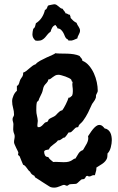

<svg xmlns="http://www.w3.org/2000/svg" viewBox="-20 -839 546 888"><path d="M477.1 -128.9V-125Q477.5 -111.3 472.9 -102.5Q468.3 -93.8 460.9 -87.4Q453.6 -81.1 444.3 -75.7Q435.1 -70.3 425.8 -64V-60.1Q425.8 -51.8 423.1 -44.2Q420.4 -36.6 418.9 -28.8H417Q409.7 -29.8 404.1 -26.4Q398.4 -22.9 393.1 -22.9Q388.7 -22.9 383.8 -25.9Q378.9 -24.9 377.4 -22.5Q376 -20 374.5 -17.1Q373 -14.2 370.1 -12Q367.2 -9.8 359.9 -9.8Q357.4 -9.8 354.2 -7.1Q351.1 -4.4 347.4 -1Q343.8 2.4 340.3 5.6Q336.9 8.8 335 9.8Q332.5 11.2 328.6 11.5Q324.7 11.7 320.1 12Q315.4 12.2 311 12.5Q306.6 12.7 303.2 13.2Q299.3 14.2 296.1 17.1Q293 20 290 20Q286.1 20 283 18.1Q279.8 16.1 275.9 16.1Q272.5 16.1 267.6 18.1Q262.7 20 256.8 22.5Q251 24.9 244.1 26.9Q237.3 28.8 230 28.8Q220.2 28.8 212.9 25.9Q212.4 25.9 207.3 22.7Q202.1 19.5 194.6 14.6Q187 9.8 178.2 4.2Q169.4 -1.5 161.6 -6.6Q153.8 -11.7 148.4 -15.1Q143.1 -18.6 142.1 -19L139.2 -25.9Q132.3 -28.8 127.2 -33.2Q122.1 -37.6 119.1 -44.9Q114.3 -47.9 110.8 -52.5Q107.4 -57.1 104 -62Q100.6 -66.9 96.7 -71Q92.8 -75.2 86.9 -77.1Q82.5 -86.9 78.6 -96.7Q74.7 -106.4 70.8 -116.2L64 -122.1Q63 -125 64 -127.7Q64.9 -130.4 64.9 -132.8Q64.9 -134.8 61.8 -141.1Q58.6 -147.5 54.9 -155Q51.3 -162.6 48.1 -169.9Q44.9 -177.2 44.9 -181.2Q44.9 -188.5 46.4 -195.3Q47.9 -202.1 47.9 -209Q47.9 -214.8 45.4 -220.5Q43 -226.1 42 -231.9Q40.5 -239.7 41.3 -248Q42 -256.3 42 -264.2Q42 -270 40 -275.9Q38.1 -281.7 38.1 -288.1Q38.1 -293.9 41.5 -298.8Q44.9 -303.7 44.9 -309.1Q44.9 -324.7 40.5 -340.1Q36.1 -355.5 36.1 -371.1Q36.1 -383.3 42.5 -397.5Q48.8 -411.6 58.1 -418.9V-441.9Q62.5 -442.9 64.7 -446.3Q66.9 -449.7 68.4 -454.1Q69.8 -458.5 71 -463.1Q72.3 -467.8 74.2 -471.2Q76.7 -475.6 79.1 -478.8Q81.5 -481.9 83.5 -485.1Q85.4 -488.3 86.4 -492.4Q87.4 -496.6 86.9 -502.9Q95.2 -505.9 102.1 -511.2Q108.9 -516.6 115.5 -522.5Q122.1 -528.3 129.2 -533.7Q136.2 -539.1 145 -542Q151.4 -550.3 166 -558.3Q180.7 -566.4 195.8 -573.2Q210.9 -580.1 222.7 -585.2Q234.4 -590.3 234.9 -592.8Q248.5 -591.3 263.2 -591.3Q277.8 -591.3 292.5 -590.8Q307.1 -590.3 321.3 -588.1Q335.4 -585.9 348.1 -580.1Q349.6 -577.1 351.8 -574.7Q354 -572.3 356 -570.1Q357.9 -567.9 359.4 -564.9Q360.8 -562 360.8 -558.1Q378.4 -551.3 391.8 -535.4Q405.3 -519.5 414.3 -499.8Q423.3 -480 427.7 -458.7Q432.1 -437.5 432.1 -419.9Q432.1 -414.6 429.9 -411.1Q427.7 -407.7 425.8 -402.8Q423.3 -398.4 423.8 -393.1Q424.3 -387.7 421.9 -383.8Q419.4 -376.5 414.6 -370.6Q409.7 -364.7 405.8 -357.9Q397 -337.4 387.2 -317.9Q377.4 -298.3 363.8 -279.8Q358.4 -272.9 351.1 -266.6Q343.8 -260.3 341.8 -251Q333 -251 328.1 -246.8Q323.2 -242.7 319.3 -238Q315.4 -233.4 310.5 -229.5Q305.7 -225.6 296.9 -226.1Q293 -219.2 288.8 -214.1Q284.7 -209 279.8 -203.1Q274.9 -203.1 271.7 -200.9Q268.6 -198.7 265.1 -196Q261.7 -193.4 257.8 -191.4Q253.9 -189.5 248 -189.9Q243.7 -183.6 237.8 -179Q231.9 -174.3 225.8 -169.9Q219.7 -165.5 214.4 -160.4Q209 -155.3 206.1 -147.9Q200.7 -146.5 193.6 -145.3Q186.5 -144 184.1 -138.2Q184.1 -128.9 188 -120.8Q191.9 -112.8 203.1 -112.8Q207 -105.5 213.4 -100.3Q219.7 -95.2 226.1 -89.8Q238.3 -90.8 250.5 -89.8Q262.7 -88.9 274.9 -88.9Q289.6 -88.9 297.9 -91.3Q306.2 -93.8 311.3 -96.9Q316.4 -100.1 320.1 -102.8Q323.7 -105.5 329.1 -106Q335.9 -118.2 343.3 -129.4Q350.6 -140.6 363.8 -145Q367.7 -152.3 372.6 -159.9Q377.4 -167.5 381.6 -175.5Q385.7 -183.6 387.5 -191.9Q389.2 -200.2 387.2 -209Q391.6 -214.8 397.2 -223.9Q402.8 -232.9 409.7 -241.2Q416.5 -249.5 424.1 -255.4Q431.6 -261.2 439.9 -261.2Q447.8 -261.2 453.6 -256.1Q459.5 -251 463.9 -245.1Q473.6 -243.7 480.2 -238Q486.8 -232.4 490.5 -224.9Q494.1 -217.3 495.6 -208.3Q497.1 -199.2 497.1 -190.9Q497.1 -175.8 492.4 -157.7Q487.8 -139.6 477.1 -128.9ZM315.9 -460.9Q313.5 -460.4 312.7 -461.7Q312 -462.9 311.5 -464.6Q311 -466.3 310.5 -468Q310.1 -469.7 309.1 -471.2Q306.6 -474.1 299.1 -478Q291.5 -481.9 282.5 -485.1Q273.4 -488.3 264.4 -490.7Q255.4 -493.2 251 -493.2Q241.2 -493.2 235.1 -489.7Q229 -486.3 224.1 -482.4Q219.2 -478.5 214.6 -475.1Q210 -471.7 203.1 -471.2Q203.1 -466.8 200.9 -462.9Q198.7 -459 195.6 -455.6Q192.4 -452.1 189.2 -448.7Q186 -445.3 184.1 -441.9Q180.2 -434.6 178.7 -426Q177.2 -417.5 173.8 -409.2Q169.9 -399.9 165.5 -391.8Q161.1 -383.8 158.2 -374L150.9 -367.2Q148.4 -357.9 148.2 -347.9Q147.9 -337.9 147.9 -328.1Q147.9 -315.4 150.9 -304Q153.8 -292.5 154.8 -279.8Q154.8 -275.4 153.8 -270.3Q152.8 -265.1 152.8 -259.8Q152.8 -257.3 153.1 -255.4Q153.3 -253.4 154.8 -251H157.2Q162.6 -250.5 166.5 -252.4Q170.4 -254.4 173.8 -257.3Q177.2 -260.3 180.2 -263.9Q183.1 -267.6 187 -271Q189.9 -273.4 193.4 -273.9Q196.8 -274.4 200.2 -276.9Q202.6 -279.3 203.1 -282Q203.6 -284.7 206.1 -287.1Q210.4 -291 217 -293.9Q223.6 -296.9 229 -299.8Q234.9 -302.7 239 -307.1Q243.2 -311.5 247.3 -315.9Q251.5 -320.3 256.3 -324Q261.2 -327.6 268.1 -329.1Q271 -332.5 275.4 -340.1Q279.8 -347.7 284.2 -356.4Q288.6 -365.2 292.2 -373.8Q295.9 -382.3 296.9 -387.2H298.8Q303.7 -387.2 306.4 -390.4Q309.1 -393.6 313 -396Q315.4 -401.4 316.2 -407Q316.9 -412.6 316.9 -418Q316.9 -429.2 315.2 -439.5Q313.5 -449.7 315.9 -460.9ZM350.1 -697.3Q350.1 -692.4 348.4 -688Q346.7 -683.6 344.5 -679.4Q342.3 -675.3 340.3 -670.9Q338.4 -666.5 337.9 -661.6Q328.1 -657.7 320.3 -654.1Q312.5 -650.4 302.2 -651.4H295.9Q296.4 -653.3 295.2 -654.8Q293.9 -656.2 292.5 -657.2Q291 -658.2 289.1 -659.2Q287.1 -660.2 286.1 -661.6Q281.7 -666.5 279.1 -673.8Q276.4 -681.2 272.2 -688.5Q268.1 -695.8 262 -701.4Q255.9 -707 245.1 -708.5Q245.1 -713.9 241.9 -716.3Q238.8 -718.8 236.8 -723.6Q226.6 -720.2 221.4 -711.2Q216.3 -702.1 213.9 -692.4Q205.1 -686.5 199.7 -679.4Q194.3 -672.4 188.5 -665.8Q182.6 -659.2 174.8 -654.8Q167 -650.4 153.8 -650.4Q150.9 -650.4 148.7 -650.9Q146.5 -651.4 144 -651.4Q137.2 -657.2 133.5 -664.3Q129.9 -671.4 129.9 -680.2Q129.9 -686.5 131.1 -692.9Q132.3 -699.2 133.8 -705.6Q140.1 -709.5 142.3 -717Q144.5 -724.6 146 -731.4Q163.1 -742.2 173.3 -758.1Q183.6 -773.9 188 -793.5Q191.9 -793.9 193.8 -796.4Q195.8 -798.8 197.3 -802Q198.7 -805.2 199.7 -808.3Q200.7 -811.5 203.1 -813.5Q203.6 -814 208 -814.9Q212.4 -815.9 217.3 -816.9Q222.2 -817.9 226.3 -818.6Q230.5 -819.3 231 -819.3Q236.8 -819.3 241.5 -816.4Q246.1 -813.5 250.5 -809.6Q254.9 -805.7 259.5 -802.2Q264.2 -798.8 270 -798.3Q272.5 -792.5 277.1 -787.8Q281.7 -783.2 283.2 -777.3Q289.1 -777.3 293.5 -773.9Q297.9 -770.5 304.2 -770.5V-768.6Q303.2 -765.1 305.4 -763.4Q307.6 -761.7 306.2 -756.3Q312 -749.5 318.8 -743.4Q325.7 -737.3 334 -733.4Q335.4 -728.5 338.1 -724.1Q340.8 -719.7 343.5 -715.6Q346.2 -711.4 348.1 -707Q350.1 -702.6 350.1 -697.3Z"/></svg>

Font: Margarine
Style: Regular
Weight: 400
Designer: Astigmatic (AOETI)
Foundry: Astigmatic (AOETI)
Version: Version 1.000